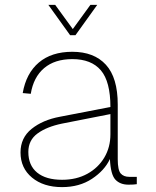

<svg xmlns="http://www.w3.org/2000/svg" viewBox="-20 -754 640 786"><path d="M234 12Q158 12 111 -27Q64 -66 64 -130Q64 -190 109.5 -226.5Q155 -263 225 -276L432 -316Q432 -420 393 -466Q354 -512 276 -512Q204 -512 160.5 -475Q117 -438 106 -370L73 -373Q87 -454 139 -498Q191 -542 276 -542Q365 -542 413.5 -489Q462 -436 462 -326V-102Q462 -58 474 -44Q486 -30 510 -30H540V0Q536 1 525 1.5Q514 2 506 2Q472 2 452.5 -18.5Q433 -39 430 -103Q408 -56 356.5 -22Q305 12 234 12ZM234 -18Q293 -18 337.5 -42.5Q382 -67 407 -109Q432 -151 432 -204V-287L234 -248Q171 -235 133.5 -207.5Q96 -180 96 -132Q96 -77 132 -47.5Q168 -18 234 -18ZM178 -734H206L278 -635L350 -734H378L289 -610H267Z"/></svg>

Font: Geist Mono Thin
Style: Regular
Weight: 100
Monospace: yes
Designer: Basement.studio, Andrés Briganti, Mateo Zaragoza
Foundry: Basement.studio, Vercel, Andrés Briganti, Guido Ferreyra, Mateo Zaragoza
Version: Version 1.500; ttfautohint (v1.8.4.7-5d5b)